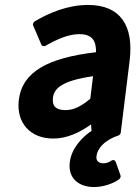

<svg xmlns="http://www.w3.org/2000/svg" viewBox="-20 -536 563 776"><path d="M194 -141C198 -178 230 -210 356 -228L345 -137C309 -107 279 -91 245 -91C208 -91 190 -105 194 -141ZM56 -132C45 -39 103 24 195 24C251 24 301 0 348 -33L350 -7C315 16 269 61 262 120C254 186 300 220 360 220C392 220 434 209 462 188C466 185 469 178 467 173L448 119C443 106 432 112 429 114C420 120 410 124 398 124C381 124 367 116 370 95C373 67 399 31 458 12C463 10 467 6 468 0L504 -291C521 -432 467 -516 336 -516C255 -516 180 -485 121 -450C116 -447 111 -439 114 -433L147 -356C150 -349 158 -348 164 -351C210 -377 256 -398 301 -398C355 -398 369 -368 368 -325C173 -302 70 -246 56 -132Z"/></svg>

Font: Falling Sky
Style: BdObl
Weight: 700
Designer: Paul D. Hunt
Foundry: Adobe Systems Incorporated
Version: Version 1.02